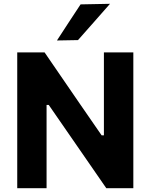

<svg xmlns="http://www.w3.org/2000/svg" viewBox="-20 -988 790 1008"><path d="M70.5 0V-713H214Q264 -640 308.5 -575.2Q353 -510.5 397.5 -445.5L513.5 -277.5H525.5V-713H680V0H538Q496.5 -60 451.8 -124.8Q407 -189.5 353.5 -267L236 -437H224.5V0ZM279 -775.5Q310 -823.5 341 -870.8Q372 -918 403 -965L557.5 -968Q514.5 -919 472.2 -871Q430 -823 389.5 -777.5Z"/></svg>

Font: Commissioner
Style: Bold
Weight: 700
Designer: Kostas Bartsokas
Foundry: Kostas Bartsokas
Version: Version 1.000; ttfautohint (v1.8.3)